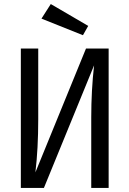

<svg xmlns="http://www.w3.org/2000/svg" viewBox="-20 -929 640 949"><path d="M231 -909 416 -801 390 -755 185 -837ZM83 0V-689H169V-340Q169 -195 155 -77L405 -689H517V0H431V-349Q431 -482 445 -606L197 0Z"/></svg>

Font: Fira Mono
Style: Regular
Weight: 400
Designer: Carrois Corporate & Edenspiekermann AG
Foundry: Carrois Corporate GbR & Edenspiekermann AG
Version: Version 3.206;PS 003.206;hotconv 1.0.70;makeotf.lib2.5.58329